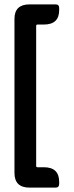

<svg xmlns="http://www.w3.org/2000/svg" viewBox="-20 -712 339 876"><path d="M145 -594V45Q145 51 151 51H180Q250 51 250 118V126Q250 144 234 144H115Q46 144 46 77V-626Q46 -692 115 -692H234Q250 -692 250 -675V-666Q250 -600 180 -600H151Q145 -600 145 -594Z"/></svg>

Font: Zain ExtraBold
Style: Regular
Weight: 800
Designer: Zain,Boutros
Foundry: Mobile Telecommunications Company (Zain), 2024
Version: Version 1.50; ttfautohint (v1.8.4)